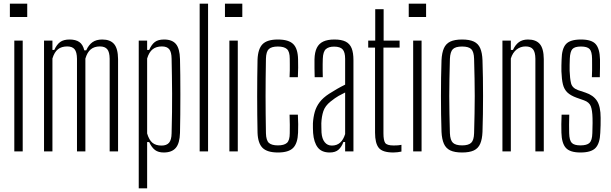

<svg xmlns="http://www.w3.org/2000/svg" viewBox="-20 -820 3312 1040"><path d="M33.5 -728V-800H127.5V-728ZM57.5 0V-600H103V0Z M218.5 0V-600H264V-549.5H274Q287.5 -579 306 -592.5Q324.5 -606 357 -606Q390 -606 409.5 -592.5Q429 -579 436.5 -547.5H447Q460.5 -577 481 -591.5Q501.5 -606 534 -606Q577 -606 598 -581.5Q619 -557 619.5 -500V0H574V-502Q573.5 -538 561 -553.2Q548.5 -568.5 521 -568.5Q491 -568.5 471.8 -552.8Q452.5 -537 442.5 -502.5V0H397V-502Q396.5 -538 384 -553.2Q371.5 -568.5 344 -568.5Q313.5 -568.5 294 -553.2Q274.5 -538 264 -503V0Z M731.5 200V-600H777V-549.5H788Q801 -579 818.8 -592.5Q836.5 -606 869 -606Q912.5 -606 933 -581.5Q953.5 -557 955 -500Q956 -463 956.5 -413.2Q957 -363.5 957 -308.2Q957 -253 956.5 -199.2Q956 -145.5 955 -100.5Q953.5 -44 932.2 -19Q911 6 867 6Q838 6 820 -7.2Q802 -20.5 788 -50.5H777V200ZM855 -31.5Q882.5 -31.5 895.8 -47Q909 -62.5 909.5 -98Q911 -159 911.8 -212.2Q912.5 -265.5 912.2 -313.8Q912 -362 911.2 -408.5Q910.5 -455 909.5 -502Q909 -538 896.8 -553.2Q884.5 -568.5 857 -568.5Q826.5 -568.5 807 -553.2Q787.5 -538 777 -503V-97Q787.5 -61.5 805.8 -46.5Q824 -31.5 855 -31.5Z M1061.5 0V-800H1107V0Z M1198.5 -728V-800H1292.5V-728ZM1222.5 0V-600H1268V0Z M1548.5 -402Q1549.5 -421 1549.8 -438.8Q1550 -456.5 1549.8 -472.8Q1549.5 -489 1549.5 -502Q1549.5 -540.5 1534.2 -554.2Q1519 -568 1485 -568Q1451 -568 1436.2 -554.2Q1421.5 -540.5 1420.5 -502Q1419.5 -444 1419 -395.2Q1418.5 -346.5 1418.5 -300.2Q1418.5 -254 1419 -205.2Q1419.5 -156.5 1420.5 -98.5Q1421.5 -59.5 1436.5 -46Q1451.5 -32.5 1485.5 -32.5Q1519 -32.5 1534.2 -46Q1549.5 -59.5 1549.5 -98.5Q1549.5 -119.5 1549.8 -144.2Q1550 -169 1548.5 -199H1593.5Q1595 -172.5 1595.2 -147.5Q1595.5 -122.5 1594.5 -101.5Q1592.5 -44 1568 -19Q1543.5 6 1485.5 6Q1427.5 6 1402.2 -19Q1377 -44 1375 -101.5Q1374 -148 1373.5 -198Q1373 -248 1373 -299.2Q1373 -350.5 1373.5 -400.5Q1374 -450.5 1375 -497.5Q1377.5 -556 1402.5 -581Q1427.5 -606 1485 -606Q1543.5 -606 1568.5 -581.2Q1593.5 -556.5 1594.5 -498.5Q1595 -478.5 1595 -453.8Q1595 -429 1593.5 -402Z M1766 6Q1722 6 1701 -21.5Q1680 -49 1676 -99.5Q1675.5 -113 1675 -126Q1674.5 -139 1675 -152Q1677 -185.5 1685 -213.8Q1693 -242 1711.2 -266.2Q1729.5 -290.5 1762.5 -312Q1782.5 -325 1804.8 -337.8Q1827 -350.5 1849.5 -361.5V-501.5Q1849.5 -537 1836.2 -552.2Q1823 -567.5 1789.5 -567.5Q1760.5 -567.5 1745.2 -554Q1730 -540.5 1728.5 -502Q1728 -489.5 1727.8 -472.2Q1727.5 -455 1727.8 -436.5Q1728 -418 1728.5 -402H1684.5Q1684 -425 1683.5 -451.5Q1683 -478 1683.5 -499Q1684.5 -537 1696 -560.5Q1707.5 -584 1731 -595Q1754.5 -606 1791.5 -606Q1830 -606 1852.5 -594.5Q1875 -583 1884.8 -558.5Q1894.5 -534 1894.5 -494.5V0H1849.5V-51H1840Q1831 -25 1814 -9.5Q1797 6 1766 6ZM1777.5 -31.5Q1804.5 -31.5 1822.2 -47.2Q1840 -63 1849.5 -94V-319Q1832.5 -311 1814 -300.5Q1795.5 -290 1770.5 -270Q1741 -246.5 1731.5 -217.8Q1722 -189 1720.5 -152Q1720.5 -143.5 1720.8 -129.8Q1721 -116 1721.5 -102Q1724 -68 1738.8 -49.8Q1753.5 -31.5 1777.5 -31.5Z M2111 6Q2052 6 2031.8 -19Q2011.5 -44 2011.5 -101.5V-562H1974.5V-600H2012.5V-770H2058V-600H2144.5V-562H2057V-98Q2057 -59.5 2066.5 -45.8Q2076 -32 2112.5 -32Q2127.5 -32 2135.8 -32.8Q2144 -33.5 2154.5 -35.5V1Q2145 3 2133.8 4.5Q2122.5 6 2111 6Z M2194 -728V-800H2288V-728ZM2218 0V-600H2263.5V0Z M2483 6Q2443 6 2419.2 -5.2Q2395.5 -16.5 2384.5 -41.2Q2373.5 -66 2371.5 -106Q2370 -152 2369.2 -201Q2368.5 -250 2368.5 -299.5Q2368.5 -349 2369.2 -398Q2370 -447 2371.5 -493.5Q2373.5 -534 2384.5 -558.8Q2395.5 -583.5 2419.2 -594.8Q2443 -606 2483 -606Q2523 -606 2546.8 -594.8Q2570.5 -583.5 2581.2 -558.8Q2592 -534 2593.5 -493.5Q2595 -447 2595.8 -398.2Q2596.5 -349.5 2596.5 -300Q2596.5 -250.5 2595.8 -201.5Q2595 -152.5 2593.5 -106Q2592 -66.5 2581.2 -41.5Q2570.5 -16.5 2546.8 -5.2Q2523 6 2483 6ZM2483 -32.5Q2517.5 -32.5 2532.2 -46.5Q2547 -60.5 2548 -98.5Q2549.5 -156.5 2550.5 -205.2Q2551.5 -254 2551.5 -300Q2551.5 -346 2550.5 -394.8Q2549.5 -443.5 2548 -501Q2547 -539.5 2532.8 -553.8Q2518.5 -568 2483 -568Q2447.5 -568 2433 -553.8Q2418.5 -539.5 2417 -501Q2415.5 -443.5 2414.5 -394.8Q2413.5 -346 2413.5 -299.8Q2413.5 -253.5 2414.5 -204.8Q2415.5 -156 2417 -98.5Q2418.5 -60.5 2433.5 -46.5Q2448.5 -32.5 2483 -32.5Z M2701.5 0V-600H2747V-549.5H2758.5Q2771 -577 2790.5 -591.5Q2810 -606 2840 -606Q2883 -606 2904 -581.5Q2925 -557 2925.5 -500V0H2880V-502Q2879.5 -538 2867 -553.2Q2854.5 -568.5 2827 -568.5Q2799.5 -568.5 2778.2 -551.8Q2757 -535 2747 -503V0Z M3124 6Q3067.5 6 3045 -19Q3022.5 -44 3021 -101.5Q3020.5 -122.5 3020.5 -147.5Q3020.5 -172.5 3022 -199H3063.5Q3062.5 -169 3062.5 -144.2Q3062.5 -119.5 3063 -98.5Q3064 -59.5 3077.2 -46Q3090.5 -32.5 3124 -32.5Q3159 -32.5 3173.2 -46Q3187.5 -59.5 3188.5 -98.5Q3189 -113.5 3189.2 -127Q3189.5 -140.5 3189.8 -153.8Q3190 -167 3189.5 -180Q3188.5 -223 3180 -244.8Q3171.5 -266.5 3143.5 -276.5L3102.5 -291Q3071 -302.5 3053.5 -319Q3036 -335.5 3029.2 -362.8Q3022.5 -390 3021 -434Q3020.5 -451.5 3021 -466Q3021.5 -480.5 3022 -497.5Q3023 -556 3045.5 -581Q3068 -606 3127 -606Q3184.5 -606 3206.5 -581.2Q3228.5 -556.5 3230 -498.5Q3230 -478.5 3230 -453.8Q3230 -429 3229 -402H3186Q3187 -421 3187.2 -438.8Q3187.5 -456.5 3187.2 -472.8Q3187 -489 3187 -502Q3186.5 -540.5 3173.8 -554.2Q3161 -568 3127 -568Q3093 -568 3080.5 -554.2Q3068 -540.5 3066.5 -502Q3066 -483 3065.5 -468.8Q3065 -454.5 3065.5 -436.5Q3067 -394.5 3073.2 -369Q3079.5 -343.5 3110.5 -332L3151 -318.5Q3193.5 -304.5 3213.5 -274Q3233.5 -243.5 3233.5 -181.5Q3233.5 -163 3233.2 -141.2Q3233 -119.5 3231.5 -100.5Q3229.5 -44 3206.2 -19Q3183 6 3124 6Z"/></svg>

Font: Big Shoulders Display Thin Light
Style: Regular
Weight: 300
Version: Version 2.002